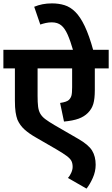

<svg xmlns="http://www.w3.org/2000/svg" viewBox="-20 -916 662 1134"><path d="M622 -512H540V-384Q540 -332 531 -302Q522 -272 499 -249Q477 -227 444 -215Q411 -203 358 -198L335 -308Q375 -314 387 -326Q398 -337 402 -351.5Q406 -366 406 -401V-512H202V-349Q202 -311 205 -286.5Q208 -262 218 -244.5Q228 -227 248 -212Q268 -197 302 -177L442 -96Q503 -61 524 -26.5Q545 8 545 57Q545 97 528 135Q511 173 491 198L381 135Q392 124 400.5 105Q409 86 409 70Q409 49 402 35Q395 21 374.5 5.5Q354 -10 313 -34L192 -104Q153 -126 125.5 -150.5Q98 -175 83 -209Q76 -228 72 -254Q68 -280 68 -322V-512H0V-622H622ZM413 -615Q396 -674 379.5 -711.5Q363 -749 341.5 -766.5Q320 -784 286 -784Q267 -784 249.5 -780Q232 -776 218 -771L182 -876Q206 -886 231.5 -891Q257 -896 287 -896Q327 -896 361 -885.5Q395 -875 424.5 -846Q454 -817 480.5 -761.5Q507 -706 532 -615Z"/></svg>

Font: Noto Sans Devanagari UI
Style: Bold
Weight: 700
Designer: Jelle Bosma - Monotype Design Team
Foundry: Monotype Imaging Inc.
Version: Version 2.004; ttfautohint (v1.8.4.7-5d5b)